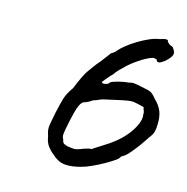

<svg xmlns="http://www.w3.org/2000/svg" viewBox="-83 -617 658 677"><g transform="rotate(15 245.5 -278.5)"><path d="M268 -26Q235 -17 210.5 -19.5Q186 -22 165 -42Q151 -53 141.5 -66Q132 -79 129 -99Q124 -114 123 -123Q122 -132 124.5 -145Q127 -158 132 -185Q140 -221 146 -241.5Q152 -262 170 -287Q178 -308 188.5 -329.5Q199 -351 204 -357Q209 -364 219 -378Q229 -392 240 -404Q250 -417 258.5 -428.5Q267 -440 267 -440Q272 -443 276.5 -446Q281 -449 286 -456Q294 -465 309.5 -477.5Q325 -490 345 -502Q365 -514 384.5 -522.5Q404 -531 420 -533Q452 -544 450 -532Q450 -532 455.5 -526.5Q461 -521 469 -519Q473 -518 475.5 -512.5Q478 -507 481 -502Q483 -494 478 -485.5Q473 -477 459 -464Q445 -454 439.5 -453Q434 -452 430 -456Q431 -460 426 -461.5Q421 -463 421 -463Q415 -465 396.5 -456Q378 -447 356.5 -431.5Q335 -416 320 -400Q311 -392 304 -384Q297 -376 295 -372Q282 -359 272 -346.5Q262 -334 262 -334Q265 -328 276.5 -331Q288 -334 289 -338Q289 -342 311.5 -348.5Q334 -355 357 -357Q366 -361 381.5 -358Q397 -355 407 -353Q429 -349 437 -345Q445 -341 457 -326Q477 -307 484.5 -287.5Q492 -268 491 -242Q491 -226 488 -214Q485 -202 474 -189Q466 -176 453 -158Q440 -140 427.5 -125Q415 -110 406 -104Q402 -102 398.5 -99.5Q395 -97 395 -97Q394 -91 380.5 -81.5Q367 -72 346.5 -60.5Q326 -49 305 -39.5Q284 -30 268 -26ZM203 -84Q220 -81 229.5 -81Q239 -81 263 -91Q271 -93 277.5 -95Q284 -97 288 -96Q288 -96 301.5 -105Q315 -114 333 -125Q384 -157 411 -196.5Q438 -236 433 -262Q434 -269 430.5 -276.5Q427 -284 428 -287Q425 -287 418.5 -289Q412 -291 401 -293Q390 -296 379.5 -295.5Q369 -295 347.5 -290.5Q326 -286 282 -276Q275 -274 266.5 -270Q258 -266 250 -264Q246 -261 238 -256.5Q230 -252 224 -250Q213 -249 205 -232Q197 -215 187 -167Q180 -134 179 -122.5Q178 -111 183 -104Q185 -92 190.5 -89Q196 -86 203 -84Z"/></g></svg>

Font: Caveat Medium
Style: Regular
Weight: 500
Designer: Pablo Impallari
Foundry: Pablo Impallari
Version: Version 2.000